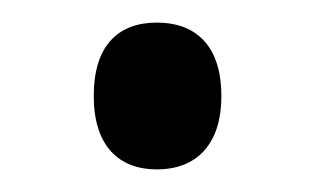

<svg xmlns="http://www.w3.org/2000/svg" viewBox="-20 -140 279 170"><path d="M63 -55C63 -11 85 10 119 10C152 10 176 -10 176 -55C176 -101 152 -120 119 -120C84 -120 63 -99 63 -55Z"/></svg>

Font: Noto Sans Arabic UI Cn
Style: Regular
Weight: 400
Width: 3
Designer: Monotype Design Team, Nadine Chahine and Nizar Qandah
Foundry: Monotype Imaging Inc.
Version: Version 2.010